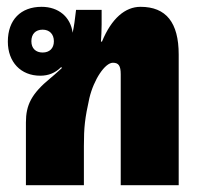

<svg xmlns="http://www.w3.org/2000/svg" viewBox="-20 -543 598 563"><path d="M56 0H226V-114C226 -171 229 -196 242 -255C255 -310 288 -359 311 -359C328 -359 334 -350 334 -325V0H504V-383C504 -477 467 -523 392 -523C347 -523 307 -489 279 -421H276C277 -434 278 -456 278 -471V-514H203C200 -487 197 -465 193 -447C187 -493 152 -523 102 -523C41 -523 3 -485 3 -421C3 -361 41 -321 98 -321C122 -321 142 -329 159 -346L162 -344C156 -339 144 -327 128 -314C72 -268 56 -235 56 -184ZM105 -389C85 -389 72 -401 72 -422C72 -443 84 -456 105 -456C125 -456 138 -443 138 -422C138 -401 125 -389 105 -389Z"/></svg>

Font: Noto Sans Thai Looped UI Narrow Black
Style: Regular
Weight: 900
Width: 4
Designer: Cadson Demak Team
Foundry: Cadson Demak Co., Ltd.
Version: Version 1.000